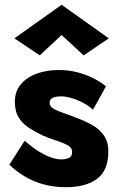

<svg xmlns="http://www.w3.org/2000/svg" viewBox="-20 -762 496 801"><path d="M83 -175 19 -75Q48 -47 84 -25.5Q120 -4 163 7.5Q206 19 255 19Q338 19 385 -16Q432 -51 432 -130Q432 -170 414 -196Q396 -222 367 -239Q338 -256 305 -268Q276 -280 249 -289Q222 -298 204.5 -308Q187 -318 187 -332Q187 -347 199 -353.5Q211 -360 235 -360Q254 -360 278 -353Q302 -346 326 -333.5Q350 -321 368 -304L422 -402Q397 -422 366.5 -437Q336 -452 300.5 -461Q265 -470 225 -470Q175 -470 133.5 -455Q92 -440 67 -410.5Q42 -381 42 -337Q42 -297 58.5 -271Q75 -245 101.5 -228Q128 -211 158 -197Q185 -185 213.5 -176Q242 -167 261.5 -156.5Q281 -146 281 -128Q281 -110 268 -103.5Q255 -97 235 -97Q219 -97 196.5 -104Q174 -111 145.5 -128Q117 -145 83 -175ZM237 -616 329 -531 434 -602 237 -742 40 -602 146 -531Z"/></svg>

Font: Jost
Style: Bold
Weight: 700
Version: Version 3.710